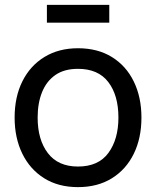

<svg xmlns="http://www.w3.org/2000/svg" viewBox="-20 -753 640 788"><path d="M172.5 -660V-733H428.5V-660ZM300 15Q219.5 15 161.2 -21.5Q103 -58 71.5 -122.5Q40 -187 40 -270.5Q40 -355.5 72 -419.5Q104 -483.5 162.5 -519.2Q221 -555 300 -555Q381 -555 439.5 -518.8Q498 -482.5 529.2 -418.2Q560.5 -354 560.5 -270.5Q560.5 -186 529 -121.8Q497.5 -57.5 439 -21.2Q380.5 15 300 15ZM300 -69.5Q384 -69.5 425 -125.5Q466 -181.5 466 -270.5Q466 -362 424.5 -416.2Q383 -470.5 300 -470.5Q243.5 -470.5 207 -445Q170.5 -419.5 152.5 -374.5Q134.5 -329.5 134.5 -270.5Q134.5 -179.5 176.5 -124.5Q218.5 -69.5 300 -69.5Z"/></svg>

Font: Cns Manrope Med
Style: Regular
Weight: 500
Designer: Mikhail Sharanda
Foundry: Mikhail Sharanda
Version: Version 4.504